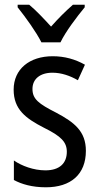

<svg xmlns="http://www.w3.org/2000/svg" viewBox="-20 -786 421 816"><path d="M156 -606H237C259 -652 307 -715 340 -755V-766H290C255 -735 231 -711 197 -673C166 -707 132 -743 104 -766H55V-755C90 -711 134 -650 156 -606ZM345 -145C345 -228 296 -266 219 -307C144 -345 118 -365 118 -408C118 -450 150 -477 203 -477C241 -477 278 -464 311 -445L341 -511C300 -534 255 -547 204 -547C105 -547 38 -492 38 -405C38 -321 89 -283 167 -243C240 -207 264 -182 264 -141C264 -92 233 -62 173 -62C123 -62 72 -81 39 -104V-21C72 -3 117 10 175 10C281 10 345 -45 345 -145Z"/></svg>

Font: Noto Sans Gujarati Condensed
Style: Regular
Weight: 400
Width: 3
Designer: Jelle Bosma - Monotype Design Team, Universal Thirst
Foundry: Monotype Imaging Inc.
Version: Version 2.106